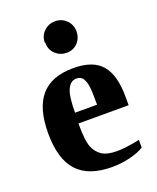

<svg xmlns="http://www.w3.org/2000/svg" viewBox="-133 -777 709 867"><g transform="rotate(-20 221.5 -343.5)"><path d="M241 -470H243Q336 -470 378 -421Q420 -372 420 -267V-227H179V-219Q179 -146 191 -114Q203 -83 229 -66Q254 -50 301 -50Q342 -50 410 -64V-27Q383 -10 340 0Q299 10 256 10Q143 10 89 -49Q35 -108 35 -232Q35 -352 86 -411Q137 -470 241 -470ZM238 -421H239Q211 -421 196 -389Q181 -358 181 -278H287Q287 -346 283 -370Q278 -397 268 -409Q258 -421 238 -421ZM163 -619 161 -623Q161 -655 184 -676Q206 -697 237 -697Q269 -697 291 -675Q313 -653 313 -621Q313 -590 292 -567Q271 -545 239 -545Q208 -545 185 -566Q163 -587 163 -619Z"/></g></svg>

Font: Libra Serif Modern
Style: Bold
Weight: 700
Designer: Stefan Peev, Context Ltd
Foundry: Ascender Corporation
Version: Version 1.000